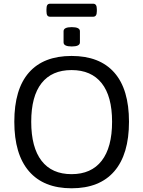

<svg xmlns="http://www.w3.org/2000/svg" viewBox="-20 -1007 771 1033"><path d="M57 -352Q57 -527 135.5 -616.5Q214 -706 365 -706Q516 -706 595 -616.5Q674 -527 674 -352Q674 -177 595 -85.5Q516 6 365 6Q215 6 136 -85.5Q57 -177 57 -352ZM583 -352Q583 -489 527 -559.5Q471 -630 365 -630Q259 -630 203.5 -559.5Q148 -489 148 -352Q148 -214 203.5 -142Q259 -70 365 -70Q471 -70 527 -142Q583 -214 583 -352ZM322 -779V-839Q322 -861 366 -861Q410 -861 410 -839V-779Q410 -757 366 -757Q322 -757 322 -779ZM230 -947V-957Q230 -973 234.5 -980Q239 -987 250 -987H481Q491 -987 496 -980Q501 -973 501 -957V-947Q501 -931 496 -924Q491 -917 481 -917H250Q239 -917 234.5 -924Q230 -931 230 -947Z"/></svg>

Font: Asap-Regular
Style: Regular
Weight: 400
Designer: Pablo Cosgaya
Foundry: Omnibus-Type
Version: Version 2.000; ttfautohint (v1.8)